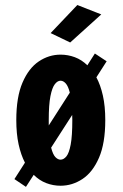

<svg xmlns="http://www.w3.org/2000/svg" viewBox="-20 -730 490 766"><path d="M37.5 -15.5 79.5 -81Q63.5 -112 54.2 -154.2Q45 -196.5 45 -251Q45 -343 69.8 -400.5Q94.5 -458 134.8 -485Q175 -512 221.5 -512Q251 -512 278.5 -501.8Q306 -491.5 328.5 -469.5L358.5 -516.5L405.5 -485.5L364.5 -421.5Q381 -391 390.5 -348.5Q400 -306 400 -251Q400 -158.5 375 -100.8Q350 -43 309.2 -16Q268.5 11 221.5 11Q192 11 164.5 0.5Q137 -10 114.5 -32.5L83.5 15.5ZM174.5 -251Q174.5 -239.5 174.5 -229.5L258.5 -360.5Q252 -386.5 242.2 -397.2Q232.5 -408 221.5 -408Q209.5 -408 198.8 -394.2Q188 -380.5 181.2 -346.2Q174.5 -312 174.5 -251ZM221.5 -93Q234 -93 244.8 -106Q255.5 -119 262 -153.2Q268.5 -187.5 268.5 -251Q268.5 -262 268 -271.5L184 -141Q191 -113.5 201 -103.2Q211 -93 221.5 -93ZM260 -560.5 182 -598 288.5 -710 384 -672.5Z"/></svg>

Font: Trispace Condensed SemiBold
Style: Regular
Weight: 600
Width: 3
Designer: Tyler Finck
Foundry: Etcetera Type Company
Version: Version 1.210; ttfautohint (v1.8.3)